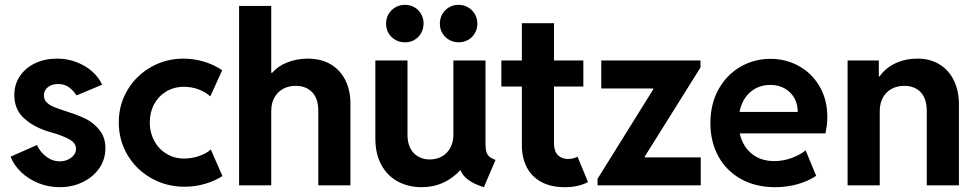

<svg xmlns="http://www.w3.org/2000/svg" viewBox="-20 -777 4090 805"><path d="M24.4 -120.1 134.8 -168.9Q147.5 -140.6 173.6 -120.6Q199.7 -100.6 230.5 -100.6Q249.5 -100.6 265.1 -107.9Q280.8 -115.2 289.8 -127.2Q298.8 -139.2 298.8 -152.3Q298.8 -177.7 270.3 -193.1Q241.7 -208.5 196.3 -221.7L182.6 -225.6Q120.6 -244.6 80.3 -281.5Q40 -318.4 40 -378.9Q40 -423.3 63.5 -458Q86.9 -492.7 127.7 -512Q168.5 -531.2 218.8 -531.2Q262.2 -531.2 300 -516.8Q337.9 -502.4 366 -477.8Q394 -453.1 408.2 -421.9L300.8 -377Q289.1 -396 270 -410.4Q251 -424.8 223.6 -424.8Q197.8 -424.8 180.9 -411.6Q164.1 -398.4 164.1 -377Q164.1 -358.9 176.3 -347.2Q188.5 -335.4 207.5 -327.9Q226.6 -320.3 268.6 -306.6Q309.1 -293.9 340.8 -278.1Q372.6 -262.2 397.2 -231.7Q421.9 -201.2 421.9 -155.3Q421.9 -108.4 396 -71.3Q370.1 -34.2 326.2 -13.2Q282.2 7.8 230.5 7.8Q183.6 7.8 141.6 -9Q99.6 -25.9 68.8 -55.2Q38.1 -84.5 24.4 -120.1Z M478 -263.7Q478 -338.4 514.6 -399.7Q551.3 -460.9 613.5 -496.1Q675.8 -531.2 749.5 -531.2Q793.5 -531.2 835.9 -518.3Q878.4 -505.4 911.6 -482.4L861.8 -373Q840.3 -392.1 811.5 -402.6Q782.7 -413.1 751.5 -413.1Q709.5 -413.1 676.8 -393.3Q644 -373.5 626 -339.6Q607.9 -305.7 607.9 -263.7Q607.9 -221.7 626.5 -187Q645 -152.3 678 -132.3Q710.9 -112.3 751.5 -112.3Q784.7 -112.3 815.9 -123.3Q847.2 -134.3 863.8 -150.4L912.6 -39.1Q882.3 -19 840.8 -6.6Q799.3 5.9 753.4 5.9Q677.7 5.9 614.5 -29.8Q551.3 -65.4 514.6 -127.2Q478 -189 478 -263.7Z M982.4 -752H1117.2V-471.7H1121.1Q1146 -500.5 1185.1 -515.6Q1224.1 -530.8 1269.5 -531.2Q1328.1 -531.2 1368.7 -506.1Q1409.2 -481 1429.4 -438Q1449.7 -395 1449.2 -340.8V0H1314.5V-311.5Q1314.9 -362.8 1289.3 -389.9Q1263.7 -417 1219.7 -417Q1190.4 -417 1167.5 -404.8Q1144.5 -392.6 1130.9 -368.7Q1117.2 -344.7 1117.2 -310.5V0H982.4Z M1553.7 -196.3V-523.4H1688.5V-211.9Q1688.5 -178.7 1700.4 -155.5Q1712.4 -132.3 1733.6 -120.4Q1754.9 -108.4 1781.2 -108.4Q1810.5 -108.4 1833.3 -121.3Q1856 -134.3 1868.4 -158Q1880.9 -181.6 1880.9 -211.9V-523.4H2015.6V-173.8Q2015.6 -152.8 2019 -140.9Q2022.5 -128.9 2031.2 -120.8Q2040 -112.8 2057.6 -106.4L2008.8 7.8Q1929.2 -16.6 1911.1 -62.5H1908.7Q1878.4 -29.3 1837.6 -10.7Q1796.9 7.8 1748 7.8Q1692.4 7.8 1648.2 -15.9Q1604 -39.6 1578.9 -85.7Q1553.7 -131.8 1553.7 -196.3ZM1824.2 -677.7Q1824.2 -699.7 1834.5 -717.8Q1844.7 -735.8 1862.8 -746.3Q1880.9 -756.8 1902.3 -756.8Q1924.3 -756.8 1942.4 -746.3Q1960.4 -735.8 1970.9 -717.8Q1981.4 -699.7 1981.4 -677.7Q1981.4 -656.2 1971.2 -638.2Q1960.9 -620.1 1942.9 -609.9Q1924.8 -599.6 1903.3 -599.6Q1881.3 -599.6 1863.3 -609.9Q1845.2 -620.1 1834.7 -637.9Q1824.2 -655.8 1824.2 -677.7ZM1598.6 -677.7Q1598.6 -699.7 1609.1 -717.8Q1619.6 -735.8 1637.7 -746.3Q1655.8 -756.8 1677.7 -756.8Q1699.2 -756.8 1717.3 -746.6Q1735.4 -736.3 1745.6 -718.3Q1755.9 -700.2 1755.9 -678.7Q1755.9 -656.2 1745.6 -638.2Q1735.4 -620.1 1717.5 -609.6Q1699.7 -599.1 1677.7 -599.6Q1655.8 -599.6 1637.7 -609.9Q1619.6 -620.1 1609.1 -637.9Q1598.6 -655.8 1598.6 -677.7Z M2168 -168.9V-414.1H2082V-523.4H2168V-679.7H2302.7V-523.4H2425.8V-414.1H2302.7V-176.8Q2302.7 -143.1 2319.1 -126.7Q2335.4 -110.4 2361.3 -110.4Q2383.3 -110.4 2401.4 -120.1L2445.3 -13.7Q2405.3 7.8 2347.7 7.8Q2289.6 7.8 2249 -14.4Q2208.5 -36.6 2188.2 -76.7Q2168 -116.7 2168 -168.9Z M2485.4 -27.3 2718.8 -402.3V-406.2H2501V-523.4H2917V-494.1L2683.6 -121.1V-117.2H2918V0H2485.4Z M2958.5 -260.7Q2958.5 -340.8 2992.4 -402.1Q3026.4 -463.4 3084 -496.8Q3141.6 -530.3 3210.4 -530.3Q3275.4 -530.3 3329.8 -500Q3384.3 -469.7 3416.5 -414.3Q3448.7 -358.9 3448.7 -287.1Q3448.7 -270.5 3447 -255.1Q3445.3 -239.7 3440.9 -217.8H3081.5Q3093.3 -164.1 3131.3 -132.8Q3169.4 -101.6 3226.1 -101.6Q3263.2 -101.6 3298.3 -114.3Q3333.5 -127 3357.9 -146.5L3401.9 -40Q3370.1 -18.1 3325.2 -5.1Q3280.3 7.8 3230 7.8Q3148.4 7.8 3086.9 -26.4Q3025.4 -60.5 2991.9 -121.6Q2958.5 -182.6 2958.5 -260.7ZM3324.7 -307.6Q3324.7 -340.8 3310.1 -366.5Q3295.4 -392.1 3269.5 -406.5Q3243.7 -420.9 3210.4 -420.9Q3159.7 -420.9 3125.2 -390.4Q3090.8 -359.9 3080.6 -307.6Z M3533.7 -523.4H3664.6V-456.1H3667.5Q3692.4 -492.2 3734.4 -511.7Q3776.4 -531.2 3826.7 -531.2Q3881.3 -531.2 3920.7 -506.1Q3960 -481 3980.2 -437.7Q4000.5 -394.5 4000.5 -340.8V0H3865.7V-311.5Q3865.7 -362.8 3840.6 -389.9Q3815.4 -417 3771 -417Q3741.7 -417 3718.5 -404.5Q3695.3 -392.1 3681.9 -368.2Q3668.5 -344.2 3668.5 -310.5V0H3533.7Z"/></svg>

Font: Reddit Sans Strawberry
Style: Bold
Weight: 700
Designer: Stephen Hutchings
Foundry: Reddit
Version: Version 1.013